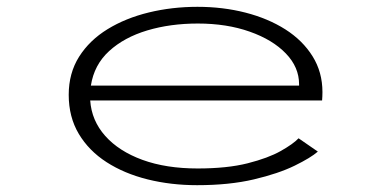

<svg xmlns="http://www.w3.org/2000/svg" viewBox="-20 -532 1140 563"><path d="M558 11Q481 11 412.8 -6Q344.5 -23 292.5 -56.5Q240.5 -90 211 -139.5Q181.5 -189 181.5 -254Q181.5 -317.5 212 -365.8Q242.5 -414 295.5 -446.5Q348.5 -479 416.5 -495.5Q484.5 -512 559 -512Q633.5 -512 699.8 -495Q766 -478 816.8 -445.8Q867.5 -413.5 896.5 -367Q925.5 -320.5 925.5 -262Q925.5 -256 925.2 -249Q925 -242 924.5 -237.5H244.5Q248.5 -178.5 288.5 -133.5Q328.5 -88.5 397.8 -63.2Q467 -38 559.5 -38Q646 -38 706.2 -53.2Q766.5 -68.5 803.2 -89.2Q840 -110 855.5 -126.5L912 -87.5Q891.5 -69.5 844 -46.2Q796.5 -23 724.5 -6Q652.5 11 558 11ZM560 -463Q479.5 -463 411.8 -442.8Q344 -422.5 300 -382.2Q256 -342 246.5 -281H857V-285Q857 -335 818.2 -375.2Q779.5 -415.5 712.2 -439.2Q645 -463 560 -463Z"/></svg>

Font: Trispace Expanded ExtraLight
Style: Regular
Weight: 200
Width: 7
Designer: Tyler Finck
Foundry: Etcetera Type Company
Version: Version 1.210; ttfautohint (v1.8.3)